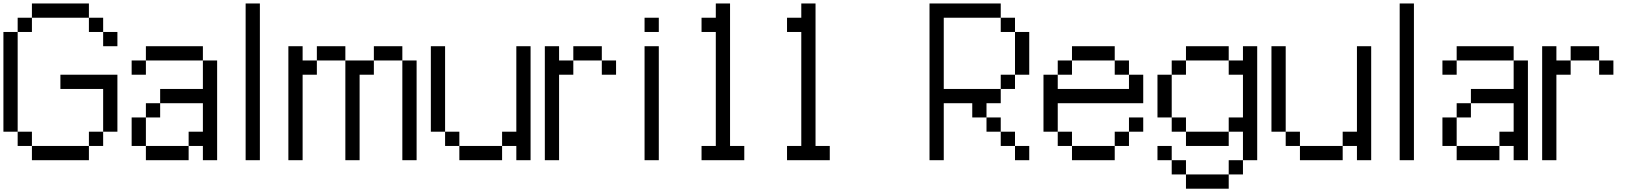

<svg xmlns="http://www.w3.org/2000/svg" viewBox="-20 -937 9540 1123"><path d="M0 -166.7V-750H83.3V-166.7ZM166.7 -166.7V-83.3H83.3V-166.7ZM166.7 -83.3H500V0H166.7ZM166.7 -833.3V-750H83.3V-833.3ZM166.7 -916.7H500V-833.3H166.7ZM333.3 -416.7V-500H666.7V-166.7H583.3V-416.7ZM500 -83.3V-166.7H583.3V-83.3ZM500 -833.3H583.3V-750H500ZM666.7 -750V-666.7H583.3V-750Z M750 -83.3V-250H833.3V-83.3ZM750 -500V-583.3H833.3V-500ZM916.7 -333.3V-416.7H1166.7V-583.3H1250V0H1166.7V-83.3H1083.3V-166.7H1166.7V-333.3ZM916.7 -250H833.3V-333.3H916.7ZM1083.3 -83.3V0H833.3V-83.3ZM833.3 -583.3V-666.7H1166.7V-583.3Z M1416.7 -916.7H1500V0H1416.7Z M1666.7 0V-666.7H1750V-583.3H1833.3V-500H1750V0ZM2333.3 0V-583.3H2416.7V0ZM2333.3 -583.3H2166.7V-666.7H2333.3ZM1833.3 -583.3V-666.7H2000V-583.3ZM2000 0V-583.3H2166.7V-500H2083.3V0Z M2500 -166.7V-666.7H2583.3V-166.7ZM2583.3 -166.7H2666.7V-83.3H2583.3ZM2666.7 -83.3H2916.7V0H2666.7ZM2916.7 -83.3V-166.7H3000V-666.7H3083.3V0H3000V-83.3Z M3166.7 0V-666.7H3250V-583.3H3333.3V-500H3250V0ZM3333.3 -583.3V-666.7H3500V-583.3ZM3500 -583.3H3583.3V-500H3500Z M3750 0V-666.7H3833.3V0ZM3750 -750V-833.3H3833.3V-750Z M4333.3 -83.3V0H4083.3V-83.3H4166.7V-750H4083.3V-833.3H4166.7V-916.7H4250V-83.3Z M4833.3 -83.3V0H4583.3V-83.3H4666.7V-750H4583.3V-833.3H4666.7V-916.7H4750V-83.3Z M5416.7 0V-916.7H5833.3V-833.3H5500V-416.7H5833.3V-333.3H5750V-250H5666.7V-333.3H5500V0ZM5750 -166.7V-250H5833.3V-166.7ZM5916.7 -166.7V-83.3H5833.3V-166.7ZM5916.7 -83.3H6000V0H5916.7ZM5916.7 -416.7H5833.3V-500H5916.7ZM5916.7 -500V-750H6000V-500ZM5916.7 -833.3V-750H5833.3V-833.3Z M6083.3 -166.7V-500H6166.7V-416.7H6583.3V-500H6666.7V-333.3H6166.7V-166.7ZM6250 -166.7V-83.3H6166.7V-166.7ZM6250 -83.3H6500V0H6250ZM6250 -583.3V-500H6166.7V-583.3ZM6250 -666.7H6500V-583.3H6250ZM6583.3 -166.7V-83.3H6500V-166.7ZM6583.3 -250H6666.7V-166.7H6583.3ZM6583.3 -583.3V-500H6500V-583.3Z M6750 0V-83.3H6833.3V0ZM6750 -250V-500H6833.3V-250ZM6916.7 -166.7H6833.3V-250H6916.7ZM6916.7 -83.3V-166.7H7166.7V-83.3ZM6916.7 0V83.3H6833.3V0ZM6916.7 83.3H7166.7V166.7H6916.7ZM6916.7 -583.3V-500H6833.3V-583.3ZM6916.7 -666.7H7166.7V-583.3H6916.7ZM7250 -166.7H7166.7V-250H7250V-500H7166.7V-583.3H7250V-666.7H7333.3V0H7250ZM7250 0V83.3H7166.7V0Z M7416.7 -166.7V-666.7H7500V-166.7ZM7500 -166.7H7583.3V-83.3H7500ZM7583.3 -83.3H7833.3V0H7583.3ZM7833.3 -83.3V-166.7H7916.7V-666.7H8000V0H7916.7V-83.3Z M8166.7 -916.7H8250V0H8166.7Z M8416.7 -83.3V-250H8500V-83.3ZM8416.7 -500V-583.3H8500V-500ZM8583.3 -333.3V-416.7H8833.3V-583.3H8916.7V0H8833.3V-83.3H8750V-166.7H8833.3V-333.3ZM8583.3 -250H8500V-333.3H8583.3ZM8750 -83.3V0H8500V-83.3ZM8500 -583.3V-666.7H8833.3V-583.3Z M9000 0V-666.7H9083.3V-583.3H9166.7V-500H9083.3V0ZM9166.7 -583.3V-666.7H9333.3V-583.3ZM9333.3 -583.3H9416.7V-500H9333.3Z"/></svg>

Font: Galmuri11 Regular
Style: Regular
Weight: 400
Designer: Minseo Lee (Quiple)
Version: Version 2.356;hotconv 1.1.0;makeotfexe 2.6.0 DEVELOPMENT